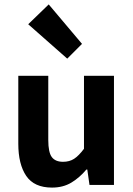

<svg xmlns="http://www.w3.org/2000/svg" viewBox="-20 -839 605 871"><path d="M216 12Q135 12 99 -41Q63 -94 63 -187V-495H199V-204Q199 -148 215 -126.5Q231 -105 266 -105Q295 -105 316 -118.5Q337 -132 361 -164V-495H497V0H386L376 -70H372Q341 -33 303.5 -10.5Q266 12 216 12ZM285 -573 108 -729 201 -819 352 -640Z"/></svg>

Font: Assistant
Style: Bold
Weight: 700
Designer: Hebrew By Ben Nathan, Latin by Paul Hunt
Version: Version 3.000